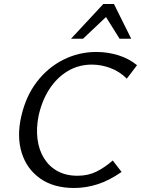

<svg xmlns="http://www.w3.org/2000/svg" viewBox="-20 -927 703 957"><path d="M350 10Q247 10 180 -37.5Q113 -85 88 -166Q63 -247 86 -347Q109 -448 164 -519.5Q219 -591 296 -629.5Q373 -668 460 -668Q517 -668 570 -651.5Q623 -635 663 -602L612 -535Q576 -571 530 -588Q484 -605 438 -605Q371 -605 316.5 -572Q262 -539 225 -481Q188 -423 172 -348Q160 -287 167 -233Q174 -179 199.5 -138Q225 -97 267 -74Q309 -51 366 -51Q419 -51 460.5 -71.5Q502 -92 542 -127L586 -70Q524 -27 466 -8.5Q408 10 350 10ZM334 -734 495 -907H548L525 -858L394 -734ZM576 -734 499 -857 495 -907H548L634 -734Z"/></svg>

Font: Ysabeau Office Medium
Style: Italic
Weight: 500
Italic angle: -12°
Designer: Christian Thalmann (Catharsis Fonts)
Version: Version 2.001;gftools[0.9.30]; featfreeze: tnum,lnum,ss02